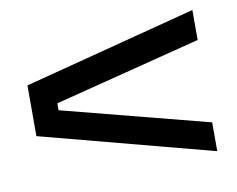

<svg xmlns="http://www.w3.org/2000/svg" viewBox="-54 -598 676 547"><g transform="rotate(-10 283.5 -325.0)"><path d="M533.3 -204.2V-120.8L33.3 -252.5V-399.2L533.3 -529.2V-442.5L108.3 -334.2V-314.2Z"/></g></svg>

Font: Familjen Grotesk Variable
Style: Regular
Weight: 400
Designer: Anders Wikstroem, Jonas Baeckman, Matilda Gysing, Kristian Moeller
Foundry: Familjen STHLM AB
Version: Version 2.000